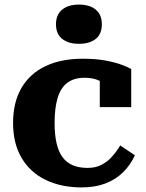

<svg xmlns="http://www.w3.org/2000/svg" viewBox="-20 -806 637 837"><path d="M362 -74Q397 -74 423.5 -88Q450 -102 470 -125Q490 -148 504 -172L568 -129Q549 -87 516.5 -55Q484 -23 439 -6Q394 11 336 11Q247 11 179.5 -21.5Q112 -54 74.5 -117Q37 -180 37 -270Q37 -360 73.5 -422.5Q110 -485 178 -517.5Q246 -550 341 -550Q398 -550 440.5 -542Q483 -534 511 -523.5Q539 -513 552 -505V-339H415V-486Q428 -486 436 -479.5Q444 -473 447.5 -463.5Q451 -454 450.5 -445Q450 -436 448 -431Q431 -447 406.5 -457Q382 -467 349 -467Q303 -467 274 -445.5Q245 -424 231.5 -380Q218 -336 218 -270Q218 -219 226.5 -182Q235 -145 252.5 -121Q270 -97 297.5 -85.5Q325 -74 362 -74ZM324 -615Q278 -615 251 -636.5Q224 -658 224 -700Q224 -742 251 -764Q278 -786 324 -786Q371 -786 397.5 -764Q424 -742 424 -700Q424 -658 397.5 -636.5Q371 -615 324 -615Z"/></svg>

Font: Roboto Serif 20pt
Style: Bold
Weight: 700
Version: Version 1.008